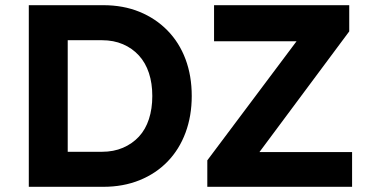

<svg xmlns="http://www.w3.org/2000/svg" viewBox="-20 -720 1435 740"><path d="M91 0V-700H378Q455 -700 517.5 -674.5Q580 -649 625.5 -602.5Q671 -556 695 -492Q719 -428 719 -350Q719 -273 695 -208.5Q671 -144 626 -97.5Q581 -51 518 -25.5Q455 0 378 0ZM241 -109 225 -135H373Q418 -135 454 -150.5Q490 -166 515.5 -193.5Q541 -221 554 -261Q567 -301 567 -350Q567 -399 554 -438.5Q541 -478 515.5 -506Q490 -534 454 -549.5Q418 -565 373 -565H222L241 -589ZM779 0V-102L1123 -561H805V-700H1326V-599L980 -134H1337V0Z"/></svg>

Font: Mach SemiBold
Style: Regular
Weight: 600
Version: Version 1.002